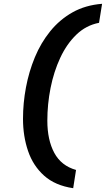

<svg xmlns="http://www.w3.org/2000/svg" viewBox="-20 -770 557 1010"><path d="M101 -145Q101 -227 116.5 -310Q132 -393 163.5 -469Q195 -545 244.5 -606Q294 -667 361.5 -705Q429 -743 517 -750L501 -650Q433 -637 382 -588Q331 -539 297 -466Q263 -393 246 -307.5Q229 -222 229 -135Q229 -34 265.5 34Q302 102 380 124L365 220Q270 206 212 154Q154 102 127.5 24Q101 -54 101 -145Z"/></svg>

Font: Georama Extra Expanded SemiBold
Style: Italic
Weight: 600
Width: 8
Italic angle: -9°
Designer: Jean-Baptiste Levee
Foundry: Production Type
Version: Version 1.000